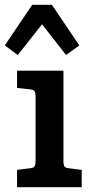

<svg xmlns="http://www.w3.org/2000/svg" viewBox="-45 -779 381 799"><path d="M26 -485V-413L81 -407Q94 -406 98.5 -399.5Q103 -393 103 -378V-108Q103 -93 98.5 -86.5Q94 -80 81 -79L26 -72V0H295V-72L241 -79Q228 -80 223.5 -86.5Q219 -93 219 -108V-485ZM230 -550 130 -678 29 -550 -25 -590 89 -759H171L285 -590Z"/></svg>

Font: Enriqueta SemiBold
Style: Regular
Weight: 600
Designer: Viviana Monsalve, Gustavo Ibarra
Foundry: 72Puntos
Version: Version 2.000